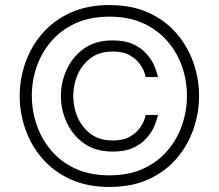

<svg xmlns="http://www.w3.org/2000/svg" viewBox="-20 -730 866 760"><path d="M413 10Q325 10 258.5 -20.5Q192 -51 147.5 -102.5Q103 -154 80.5 -218.5Q58 -283 58 -350Q58 -418 80.5 -482Q103 -546 147.5 -597.5Q192 -649 258.5 -679.5Q325 -710 413 -710Q502 -710 568.5 -679.5Q635 -649 679 -597.5Q723 -546 745.5 -482Q768 -418 768 -350Q768 -283 745.5 -218.5Q723 -154 679 -102.5Q635 -51 568.5 -20.5Q502 10 413 10ZM413 -36Q490 -36 547.5 -62.5Q605 -89 643.5 -134.5Q682 -180 701 -236Q720 -292 720 -351Q720 -410 701 -465.5Q682 -521 643.5 -566Q605 -611 547.5 -637.5Q490 -664 413 -664Q336 -664 278.5 -637.5Q221 -611 182.5 -566Q144 -521 125 -465.5Q106 -410 106 -351Q106 -292 125 -236Q144 -180 182.5 -134.5Q221 -89 278.5 -62.5Q336 -36 413 -36ZM426 -130Q358 -130 312.5 -162.5Q267 -195 244 -245.5Q221 -296 221 -350Q221 -404 244 -454.5Q267 -505 312 -537.5Q357 -570 426 -570Q474 -570 506 -555.5Q538 -541 558 -519Q578 -497 588 -475.5Q598 -454 601.5 -439.5Q605 -425 605 -425H557Q557 -425 552.5 -440Q548 -455 534.5 -475Q521 -495 495 -510.5Q469 -526 426 -526Q374 -526 339.5 -500.5Q305 -475 287.5 -435Q270 -395 270 -350Q270 -305 287.5 -265Q305 -225 339.5 -199.5Q374 -174 426 -174Q469 -174 495 -189.5Q521 -205 534.5 -225Q548 -245 552.5 -260Q557 -275 557 -275H605Q605 -275 601.5 -260.5Q598 -246 588 -224.5Q578 -203 558 -181Q538 -159 506 -144.5Q474 -130 426 -130Z"/></svg>

Font: Be Vietnam Pro ExtraLight
Style: Regular
Weight: 200
Designer: Lam Bao, Tony Le, Vietanh Nguyen
Foundry: Yellow Type Foundry
Version: Version 1.002; ttfautohint (v1.8.3)